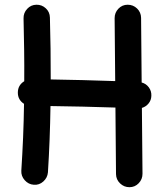

<svg xmlns="http://www.w3.org/2000/svg" viewBox="-20 -718 704 804"><path d="M613.8 -316.9Q613.3 -298.3 602.1 -284.7Q590.8 -271 574.2 -266.1L576.7 9.8Q576.7 32.7 560.8 49.3Q544.9 65.9 522 65.9Q499.5 65.9 482.9 50Q466.3 34.2 465.8 11.2L463.4 -267.6Q397 -270 325 -271.5Q252.9 -272.9 191.4 -273.9Q190.4 -203.6 187.7 -134Q185.1 -64.5 180.7 3.9Q178.7 26.4 161.4 42Q144 57.6 121.6 55.7Q99.1 54.2 83.5 36.6Q67.9 19 69.3 -3.4Q73.7 -72.3 76.7 -142.1Q79.6 -211.9 80.6 -283.2Q54.7 -299.8 54.7 -330.1Q54.7 -361.3 81.5 -377.9Q82 -443.4 81.1 -509.3Q80.1 -575.2 78.6 -641.1Q78.1 -664.1 93.8 -680.9Q109.4 -697.8 132.3 -698.2Q155.3 -698.7 171.9 -683.1Q188.5 -667.5 189 -644.5Q190.9 -579.6 191.7 -514.6Q192.4 -449.7 192.4 -385.3Q253.9 -384.3 325.2 -382.6Q396.5 -380.9 462.4 -378.4L460 -642.1Q460 -665 475.8 -681.6Q491.7 -698.2 514.6 -698.2Q537.6 -698.2 554 -682.4Q570.3 -666.5 570.8 -643.6L573.2 -372.6Q591.8 -367.7 603.3 -352.1Q614.7 -336.4 613.8 -316.9Z"/></svg>

Font: Mikhak SemiBold
Style: Regular
Weight: 600
Designer: Amin Abedi
Version: Version 3.3